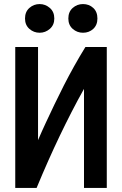

<svg xmlns="http://www.w3.org/2000/svg" viewBox="-20 -924 600 944"><path d="M55 0V-693H167V-235Q185 -277 205.5 -321Q226 -365 248 -411Q270 -457 294 -504Q318 -551 344.5 -598.5Q371 -646 400 -693H505V0H393V-487Q361 -430 331.5 -372.5Q302 -315 273.5 -255.5Q245 -196 217 -133Q189 -70 160 0ZM388 -763Q359 -763 337.5 -782Q316 -801 316 -833Q316 -866 337.5 -885Q359 -904 388 -904Q418 -904 438.5 -885Q459 -866 459 -833Q459 -801 438.5 -782Q418 -763 388 -763ZM175 -763Q146 -763 124.5 -782Q103 -801 103 -833Q103 -866 124.5 -885Q146 -904 175 -904Q203 -904 225 -885Q247 -866 247 -833Q247 -801 225 -782Q203 -763 175 -763Z"/></svg>

Font: Ubuntu Sans Mono SemiBold
Style: Regular
Weight: 600
Monospace: yes
Designer: Dalton Maag Ltd
Foundry: Dalton Maag Ltd
Version: Version 1.006